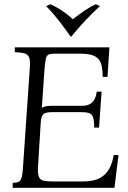

<svg xmlns="http://www.w3.org/2000/svg" viewBox="-20 -889 604 909"><path d="M40 0V-23Q59 -24 68.5 -28.5Q78 -33 82.5 -49Q87 -65 89 -100L121 -565Q124 -600 118.5 -615.5Q113 -631 96.5 -636Q80 -641 50 -642V-665H498L489 -525H466Q466 -560 459.5 -584.5Q453 -609 430.5 -622Q408 -635 360 -635H240Q221 -635 211 -631Q201 -627 197.5 -612.5Q194 -598 191 -565L178 -378Q186 -384 198 -386Q210 -388 225 -388H370Q430 -388 438 -455H461L449 -285H426Q426 -329 416 -343.5Q406 -358 370 -358H225Q197 -358 186 -349Q175 -340 173 -311L160 -100Q158 -68 163.5 -53Q169 -38 185 -34Q201 -30 231 -30H374Q424 -30 453.5 -46.5Q483 -63 498 -91.5Q513 -120 518 -155H541L522 0ZM434 -869 453 -860Q382 -795 317 -715H315Q287 -755 258.5 -791.5Q230 -828 199 -860L218 -869Q244 -858 272 -839.5Q300 -821 325 -798Q354 -821 381.5 -839.5Q409 -858 434 -869Z"/></svg>

Font: Bona Nova
Style: Italic
Weight: 400
Italic angle: -4°
Designer: Mateusz Machalski
Foundry: Capitalics
Version: Version 4.001; ttfautohint (v1.8.3)